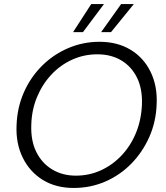

<svg xmlns="http://www.w3.org/2000/svg" viewBox="-20 -919 823 951"><path d="M345 12Q257 12 192.5 -27.5Q128 -67 93 -137.5Q58 -208 62 -298Q65 -386 98 -461Q131 -536 187.5 -592.5Q244 -649 317.5 -680.5Q391 -712 473 -712Q561 -712 626 -673Q691 -634 725.5 -564Q760 -494 756 -404Q753 -316 719.5 -240.5Q686 -165 630 -108Q574 -51 501 -19.5Q428 12 345 12ZM356 -49Q422 -49 480 -75.5Q538 -102 583 -150Q628 -198 654 -262Q680 -326 683 -401Q686 -479 658.5 -534.5Q631 -590 580.5 -620Q530 -650 462 -650Q396 -650 337.5 -623.5Q279 -597 234.5 -549.5Q190 -502 163.5 -438.5Q137 -375 135 -301Q132 -223 159.5 -167Q187 -111 238 -80Q289 -49 356 -49ZM481 -760 580 -899H643L530 -760ZM342 -760 432 -899H495L391 -760Z"/></svg>

Font: DM Sans 16pt Light
Style: Italic
Weight: 300
Italic angle: -10°
Version: Version 4.004;gftools[0.9.30]